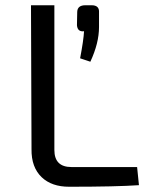

<svg xmlns="http://www.w3.org/2000/svg" viewBox="-20 -710 549 731"><path d="M329 -690Q359 -690 357 -662V-607Q357 -546 324 -475L285 -488Q298 -556 300 -591Q275 -588 273 -614L274 -665Q275 -690 305 -690ZM187 -139Q187 -74 252 -74H502L509 -5Q423 1 243 1Q177 1 139 -35Q99 -73 100 -142L98 -690H187Z"/></svg>

Font: Taylor Sans
Style: Regular
Weight: 400
Italic angle: -8°
Designer: Natanael Gama
Version: Version 1.001 September 8, 2015